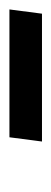

<svg xmlns="http://www.w3.org/2000/svg" viewBox="129 -905 109 407"><g transform="rotate(-90 183.5 -701.5)"><path d="M367 -736 358 -667H87L96 -736Z"/></g></svg>

Font: Fira Sans Variable
Style: Italic
Weight: 397
Italic angle: -8°
Designer: Carrois Corporate & Edenspiekermann AG
Foundry: Carrois Corporate GbR & Edenspiekermann AG
Version: Version 4.202